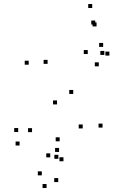

<svg xmlns="http://www.w3.org/2000/svg" viewBox="-20 -772 660 963"><path d="M494.3 -132V-152H474.3V-132ZM347.3 -300.8V-320.8H327.3V-300.8ZM218.7 -451.7V-471.7H198.7V-451.7ZM457.7 -649V-669H437.7V-649ZM464.3 -639.5V-659.5H444.3V-639.5ZM420.2 -501V-521H400.2V-501ZM475.5 -439.3V-459.3H455.5V-439.3ZM528.7 -493.2V-513.2H508.7V-493.2ZM497.3 -536.7V-556.7H477.3V-536.7ZM503.3 -496.5V-516.5H483.3V-496.5ZM442.5 -731.8V-751.8H422.5V-731.8ZM124 -447.5V-467.5H104V-447.5ZM266 -248.3V-268.3H246V-248.3ZM394.8 -127.8V-147.8H374.8V-127.8ZM279.3 -63.3V-83.3H259.3V-63.3ZM140.7 -109.2V-129.2H120.7V-109.2ZM71.3 -109.8V-129.8H51.3V-109.8ZM78.2 -42.2V-62.2H58.2V-42.2ZM272.7 24.5V4.5H252.7V24.5ZM232 17.2V-2.8H212V17.2ZM189.7 107.5V87.5H169.7V107.5ZM213.5 171V151H193.5V171ZM272 141.2V121.2H252V141.2ZM298.3 36.8V16.8H278.3V36.8ZM276.3 -10V-30H256.3V-10Z"/></svg>

Font: Monaspace Radon Dots Var
Style: Regular
Weight: 400
Designer: Riley Cran and the Lettermatic Team
Version: Version 1.100 (Monaspace Radon Dots)